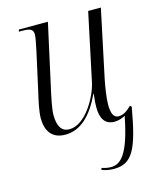

<svg xmlns="http://www.w3.org/2000/svg" viewBox="-115 -615 748 921"><g transform="rotate(-15 259.5 -154.0)"><path d="M336 228C428 228 459 166 495 -38L488 -45C467 -25 448 -10 423 -10C397 -10 388 -36 388 -77C388 -111 397 -165 404 -200L475 -536H412L341 -201C327 -134 260 -11 179 -11C140 -11 122 -41 122 -97C122 -127 135 -187 144 -227L212 -536H68L65 -526H80C119 -526 136 -521 136 -493C136 -480 129 -446 123 -417L80 -222C71 -184 59 -132 59 -97C59 -39 84 9 153 9C230 9 287 -47 333 -145H335C331 -116 330 -94 330 -79C330 -27 348 10 397 10C417 10 435 4 451 -5C415 179 373 216 324 216C308 216 292 212 279 208L276 217C292 223 311 228 336 228Z"/></g></svg>

Font: Noto Serif Display SemiCondensed Light
Style: Italic
Weight: 300
Width: 4
Italic angle: -12°
Designer: Monotype Design Team
Foundry: Monotype Imaging Inc.
Version: Version 2.009